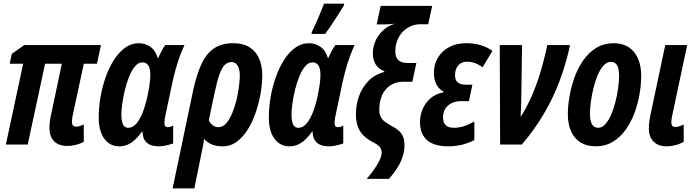

<svg xmlns="http://www.w3.org/2000/svg" viewBox="-20 -792 3826 1052"><path d="M349.1 7.8Q302.7 7.8 276.9 -17.6Q251 -43 251 -91.8Q251 -109.4 253.7 -129.9Q256.3 -150.4 261.2 -169.9L318.8 -442.9H227.1L131.8 0H12.2L106.9 -442.9H33.2L44.9 -497.1L112.8 -544.9H533.2L511.2 -442.9H439L377.9 -157.2Q376.5 -148.9 375.2 -141.1Q374 -133.3 374 -124Q374 -111.3 379.9 -104.7Q385.7 -98.1 397.9 -98.1Q408.7 -98.1 419.2 -101.8Q429.7 -105.5 439 -109.9V-15.1Q418.9 -3.9 394.5 2Q370.1 7.8 349.1 7.8Z M633.8 9.8Q582 9.8 551.5 -32Q521 -73.7 521 -147.9Q521 -201.7 530.5 -258.5Q540 -315.4 558.6 -368.2Q577.1 -420.9 604 -463.1Q630.9 -505.4 665 -530.3Q699.2 -555.2 740.7 -555.2Q775.4 -555.2 803.7 -535.6Q832 -516.1 843.8 -475.1H847.2Q853 -489.3 859.6 -502Q866.2 -514.6 872.8 -525.9Q879.4 -537.1 885.7 -544.9H990.7Q977.1 -515.6 964.8 -482.4Q952.6 -449.2 942.6 -412.8Q932.6 -376.5 923.8 -336.9L888.2 -168Q884.8 -154.3 882.8 -140.6Q880.9 -127 880.9 -118.2Q880.9 -104.5 886 -99.9Q891.1 -95.2 899.9 -95.2Q905.3 -95.2 912.6 -97.2Q919.9 -99.1 928.7 -104V-5.9Q912.1 0 889.9 4.9Q867.7 9.8 854 9.8Q812.5 9.8 792.5 -3.9Q772.5 -17.6 766.4 -36.6Q760.3 -55.7 760.7 -70.8H757.8Q740.7 -45.9 721.4 -27.8Q702.1 -9.8 680.7 0Q659.2 9.8 633.8 9.8ZM681.2 -91.8Q709 -91.8 729.2 -117.2Q749.5 -142.6 763.4 -179.9Q777.3 -217.3 785.2 -252Q795.4 -299.3 799.6 -329.3Q803.7 -359.4 803.7 -381.8Q803.7 -416.5 792.7 -433.3Q781.7 -450.2 759.8 -450.2Q738.3 -450.2 720.2 -429Q702.1 -407.7 688.2 -373.8Q674.3 -339.8 664.8 -301Q655.3 -262.2 650.1 -226.1Q645 -189.9 645 -165Q645 -128.4 654.1 -110.1Q663.1 -91.8 681.2 -91.8Z M925.8 240.2 1037.1 -291Q1055.7 -378.9 1082.3 -437.7Q1108.9 -496.6 1151.1 -525.9Q1193.4 -555.2 1257.8 -555.2Q1311 -555.2 1346.2 -533.7Q1381.3 -512.2 1399.2 -472.7Q1417 -433.1 1417 -378.9Q1417 -334.5 1408.2 -282.2Q1399.4 -230 1382.1 -178.5Q1364.7 -127 1338.6 -84.2Q1312.5 -41.5 1277.8 -15.9Q1243.2 9.8 1199.7 9.8Q1164.6 9.8 1139.2 -1.2Q1113.8 -12.2 1098.1 -30.8Q1096.2 -12.2 1092 8.8Q1087.9 29.8 1084 47.9L1044.9 240.2ZM1177.7 -95.2Q1200.7 -95.2 1219.2 -116.2Q1237.8 -137.2 1252 -170.9Q1266.1 -204.6 1275.4 -243.2Q1284.7 -281.7 1289.3 -317.6Q1293.9 -353.5 1293.9 -377.9Q1293.9 -414.6 1281.5 -433.3Q1269 -452.1 1249 -452.1Q1227.5 -452.1 1211.4 -436.3Q1195.3 -420.4 1181.9 -382.6Q1168.5 -344.7 1154.8 -278.8L1124 -132.8Q1131.3 -117.7 1144.8 -106.4Q1158.2 -95.2 1177.7 -95.2Z M1565.9 9.8Q1514.2 9.8 1483.6 -32Q1453.1 -73.7 1453.1 -147.9Q1453.1 -201.7 1462.6 -258.5Q1472.2 -315.4 1490.7 -368.2Q1509.3 -420.9 1536.1 -463.1Q1563 -505.4 1597.2 -530.3Q1631.3 -555.2 1672.9 -555.2Q1707.5 -555.2 1735.8 -535.6Q1764.2 -516.1 1775.9 -475.1H1779.3Q1785.2 -489.3 1791.7 -502Q1798.3 -514.6 1804.9 -525.9Q1811.5 -537.1 1817.9 -544.9H1922.9Q1909.2 -515.6 1897 -482.4Q1884.8 -449.2 1874.8 -412.8Q1864.7 -376.5 1856 -336.9L1820.3 -168Q1816.9 -154.3 1814.9 -140.6Q1813 -127 1813 -118.2Q1813 -104.5 1818.1 -99.9Q1823.2 -95.2 1832 -95.2Q1837.4 -95.2 1844.7 -97.2Q1852.1 -99.1 1860.8 -104V-5.9Q1844.2 0 1822 4.9Q1799.8 9.8 1786.1 9.8Q1744.6 9.8 1724.6 -3.9Q1704.6 -17.6 1698.5 -36.6Q1692.4 -55.7 1692.9 -70.8H1689.9Q1672.9 -45.9 1653.6 -27.8Q1634.3 -9.8 1612.8 0Q1591.3 9.8 1565.9 9.8ZM1613.3 -91.8Q1641.1 -91.8 1661.4 -117.2Q1681.6 -142.6 1695.6 -179.9Q1709.5 -217.3 1717.3 -252Q1727.5 -299.3 1731.7 -329.3Q1735.8 -359.4 1735.8 -381.8Q1735.8 -416.5 1724.9 -433.3Q1713.9 -450.2 1691.9 -450.2Q1670.4 -450.2 1652.3 -429Q1634.3 -407.7 1620.4 -373.8Q1606.4 -339.8 1596.9 -301Q1587.4 -262.2 1582.3 -226.1Q1577.1 -189.9 1577.1 -165Q1577.1 -128.4 1586.2 -110.1Q1595.2 -91.8 1613.3 -91.8ZM1686 -606 1689.5 -619.1Q1695.8 -630.9 1705.1 -651.6Q1714.4 -672.4 1724.4 -695.6Q1734.4 -718.8 1742.7 -739.5Q1751 -760.3 1755.4 -772H1866.2L1864.3 -762.2Q1856 -748.5 1842.8 -727.5Q1829.6 -706.5 1814.5 -683.3Q1799.3 -660.2 1785.4 -639.6Q1771.5 -619.1 1761.2 -606Z M1989.3 188Q2005.4 169.9 2024.4 143.8Q2043.5 117.7 2057.4 90.8Q2071.3 64 2071.3 43Q2070.3 23.4 2059.1 11.2Q2047.9 -1 2022.9 -13.2Q1992.7 -28.8 1971.9 -49.3Q1951.2 -69.8 1940.7 -98.4Q1930.2 -127 1930.2 -166Q1930.2 -218.3 1947 -265.4Q1963.9 -312.5 1998 -347.7Q2032.2 -382.8 2085 -397.9L2085.9 -401.9Q2053.2 -414.1 2038.1 -439.7Q2022.9 -465.3 2022.9 -499Q2022.9 -525.9 2031.2 -551.5Q2039.6 -577.1 2055.4 -599.1Q2071.3 -621.1 2093.5 -637.5Q2115.7 -653.8 2143.1 -662.1Q2126 -660.2 2111.1 -659.2Q2096.2 -658.2 2082 -658.2H2043.9L2065.9 -759.8H2348.1L2326.2 -659.2H2284.2Q2259.8 -659.2 2238.8 -651.6Q2217.8 -644 2200.7 -630.6Q2183.6 -617.2 2171.4 -598.6Q2159.2 -580.1 2152.6 -557.9Q2146 -535.6 2146 -511.2Q2146 -478 2162.8 -462.4Q2179.7 -446.8 2214.8 -446.8H2261.2L2239.3 -344.2H2190.9Q2148.9 -344.2 2119.1 -324.7Q2089.4 -305.2 2073.7 -270.5Q2058.1 -235.8 2058.1 -190.9Q2058.1 -166 2066.4 -150.6Q2074.7 -135.3 2089.8 -124.5Q2105 -113.8 2125 -102.1Q2146.5 -91.8 2162.6 -78.1Q2178.7 -64.5 2187.5 -44.9Q2196.3 -25.4 2196.3 2.9Q2196.3 34.2 2186.3 65.4Q2176.3 96.7 2157.2 127.2Q2138.2 157.7 2110.8 188Z M2436 9.8Q2385.3 9.8 2350.6 -5.1Q2315.9 -20 2298.6 -49.8Q2281.2 -79.6 2281.2 -124Q2281.2 -159.7 2295.4 -193.6Q2309.6 -227.5 2338.1 -252.7Q2366.7 -277.8 2410.2 -286.1L2411.1 -290Q2387.2 -301.3 2372.3 -327.1Q2357.4 -353 2357.4 -395Q2357.4 -439.9 2379.4 -476.3Q2401.4 -512.7 2441.2 -533.9Q2481 -555.2 2534.2 -555.2Q2574.7 -555.2 2610.8 -545.4Q2647 -535.6 2678.2 -513.2L2624 -422.9Q2604.5 -438.5 2582.5 -446.3Q2560.5 -454.1 2540 -454.1Q2508.8 -454.1 2491 -433.8Q2473.1 -413.6 2473.1 -379.9Q2473.1 -353 2487.8 -340.6Q2502.4 -328.1 2532.2 -328.1H2568.4L2549.3 -237.8H2505.4Q2476.1 -237.8 2453.9 -226.6Q2431.6 -215.3 2419.4 -195.6Q2407.2 -175.8 2407.2 -148.9Q2407.2 -122.1 2421.4 -106.9Q2435.5 -91.8 2468.3 -91.8Q2494.1 -91.8 2521.2 -100.3Q2548.3 -108.9 2579.1 -126V-24.9Q2546.4 -6.8 2509 1.5Q2471.7 9.8 2436 9.8Z M2720.2 0 2718.3 -544.9H2840.3L2836.4 -267.1Q2835.9 -237.8 2835 -208Q2834 -178.2 2832.5 -150.9Q2864.7 -201.2 2891.1 -260.5Q2917.5 -319.8 2939.2 -390.4Q2960.9 -460.9 2978.5 -544.9H3103.5Q3081.1 -440.9 3045.9 -347.9Q3010.7 -254.9 2960.2 -168.9Q2909.7 -83 2839.4 0Z M3243.2 9.8Q3195.3 9.8 3161.4 -11.2Q3127.4 -32.2 3109.4 -71.8Q3091.3 -111.3 3091.3 -167Q3091.3 -209.5 3099.9 -261Q3108.4 -312.5 3126.5 -364.3Q3144.5 -416 3174.1 -459.2Q3203.6 -502.4 3245.6 -528.8Q3287.6 -555.2 3343.3 -555.2Q3390.6 -555.2 3424.1 -533.7Q3457.5 -512.2 3475.3 -472.4Q3493.2 -432.6 3493.2 -377Q3493.2 -329.1 3484.1 -275.9Q3475.1 -222.7 3456.1 -171.9Q3437 -121.1 3407.5 -80.1Q3377.9 -39.1 3336.9 -14.6Q3295.9 9.8 3243.2 9.8ZM3257.3 -91.8Q3278.3 -91.8 3296.4 -111.3Q3314.5 -130.9 3328.4 -163.1Q3342.3 -195.3 3352.1 -233.6Q3361.8 -272 3366.9 -309.8Q3372.1 -347.7 3372.1 -377.9Q3372.1 -401.9 3367.4 -418.7Q3362.8 -435.5 3352.8 -444.3Q3342.8 -453.1 3327.1 -453.1Q3304.7 -453.1 3286.4 -432.6Q3268.1 -412.1 3254.2 -378.9Q3240.2 -345.7 3231 -306.9Q3221.7 -268.1 3217 -231Q3212.4 -193.8 3212.4 -166Q3212.4 -130.9 3223.6 -111.3Q3234.9 -91.8 3257.3 -91.8Z M3634.3 9.8Q3586.4 9.8 3560.8 -16.4Q3535.2 -42.5 3535.2 -89.8Q3535.2 -105.5 3537.8 -126.5Q3540.5 -147.5 3544.9 -167L3625 -544.9H3745.1L3662.1 -153.8Q3660.6 -146 3659.4 -138.2Q3658.2 -130.4 3658.2 -122.1Q3658.2 -109.9 3663.6 -103Q3668.9 -96.2 3680.2 -96.2Q3689.5 -96.2 3702.1 -100.1Q3714.8 -104 3726.1 -109.9V-15.1Q3705.1 -2.9 3680.2 3.4Q3655.3 9.8 3634.3 9.8Z"/></svg>

Font: Open Sans Condensed
Style: Italic
Weight: 400
Width: 3
Italic angle: -12°
Designer: Monotype Design Team
Foundry: Monotype Imaging Inc.
Version: Version 3.000